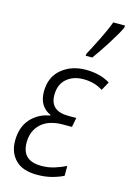

<svg xmlns="http://www.w3.org/2000/svg" viewBox="-122 -856 629 927"><g transform="rotate(15 192.0 -393.0)"><path d="M271 -606Q295 -638 332 -696Q369 -754 383 -785L384 -796H325Q311 -757 284.5 -704Q258 -651 239 -616L238 -606ZM290 -20V-69Q261 -55 231.5 -46Q202 -37 168 -37Q71 -37 71 -128Q71 -186 109 -221.5Q147 -257 219 -257H263L272 -304H233Q141 -304 141 -384Q141 -437 174 -465.5Q207 -494 258 -494Q313 -494 355 -467L379 -510Q328 -541 258 -541Q186 -541 137 -500.5Q88 -460 88 -387Q88 -313 148 -286V-283Q89 -273 52 -231.5Q15 -190 15 -121Q15 -63 51 -26.5Q87 10 159 10Q200 10 233.5 1Q267 -8 290 -20Z"/></g></svg>

Font: Noto Sans UI SemiCondensed Light
Style: Italic
Weight: 300
Width: 4
Designer: Monotype Design Team
Foundry: Monotype Imaging Inc.
Version: 1.001